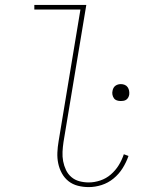

<svg xmlns="http://www.w3.org/2000/svg" viewBox="-20 -755 640 783"><path d="M342 8Q319 8 297.5 2.5Q276 -3 259.5 -16Q243 -29 232.5 -48Q222 -67 217.5 -88.5Q213 -110 214 -133Q215 -156 219 -179L308 -716H120V-735H332L239 -176Q236 -156 235 -136Q234 -116 237.5 -97.5Q241 -79 249 -62Q257 -45 271 -33Q285 -21 303.5 -16Q322 -11 342 -11Q365 -11 389 -19Q413 -27 432 -43.5Q451 -60 464 -81Q477 -102 485 -126L504 -119Q495 -93 480 -69Q465 -45 443 -27Q421 -9 394.5 -0.5Q368 8 342 8ZM473 -343Q464 -343 456.5 -345.5Q449 -348 444.5 -354.5Q440 -361 438.5 -369Q437 -377 439 -385Q440 -391 443 -396.5Q446 -402 451 -405.5Q456 -409 461.5 -410.5Q467 -412 473 -412Q481 -412 488.5 -409Q496 -406 500.5 -399.5Q505 -393 506.5 -385Q508 -377 507 -369Q506 -363 503 -357.5Q500 -352 495 -348.5Q490 -345 484 -344Q478 -343 473 -343Z"/></svg>

Font: Iosevka Curly Slab ThEx
Style: Italic
Weight: 100
Width: 7
Italic angle: -9°
Monospace: yes
Designer: Belleve Invis
Foundry: Belleve Invis
Version: Version 11.1.0; ttfautohint (v1.8.3)